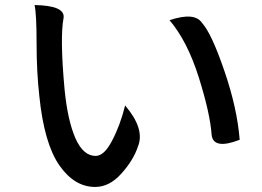

<svg xmlns="http://www.w3.org/2000/svg" viewBox="-20 -727 1040 761"><path d="M117 -707Q239 -705 232 -656Q217 -579 236 -372Q248 -250 279 -179Q310 -109 359 -109Q393 -109 424 -169Q456 -229 476 -309Q555 -216 527 -147Q509 -92 461 -39Q414 14 357 14Q275 14 215 -72Q155 -159 136 -345Q125 -442 125 -556Q125 -671 117 -707ZM652 -647Q751 -680 780 -637Q818 -596 869 -447Q920 -299 930 -173Q827 -133 819 -191Q813 -277 768 -420Q723 -563 652 -647Z"/></svg>

Font: Swei Half Moon CJK TC
Style: Medium
Weight: 500
Version: Version 2.125